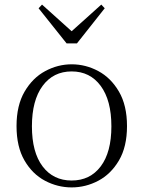

<svg xmlns="http://www.w3.org/2000/svg" viewBox="-20 -802 625 836"><path d="M292 14Q231 14 176 -15Q121 -44 86.5 -103.5Q52 -163 52 -253Q52 -343 87 -403Q122 -463 177 -492.5Q232 -522 292 -522Q353 -522 408 -492.5Q463 -463 498 -403Q533 -343 533 -253Q533 -163 498 -103.5Q463 -44 408 -15Q353 14 292 14ZM292 -16Q372 -16 418.5 -77.5Q465 -139 465 -252Q465 -365 418.5 -428Q372 -491 292 -491Q212 -491 165.5 -428Q119 -365 119 -252Q119 -139 165.5 -77.5Q212 -16 292 -16ZM163 -782 292 -666 421 -782 436 -766 315 -613H270L148 -766Z"/></svg>

Font: Minh Nguyen ExtraLight
Style: Regular
Weight: 250
Designer: Ryoko NISHIZUKA 西塚涼子 (kana & ideographs); Frank Grießhammer (Latin, Greek & Cyrillic); Wenlong ZHANG 张文龙 (bopomofo); San
Foundry: Adobe
Version: Version 1.100;July 7, 2023;FontCreator 14.0.0.2814 64-bit